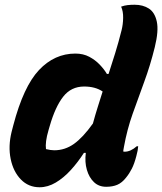

<svg xmlns="http://www.w3.org/2000/svg" viewBox="-20 -778 684 810"><path d="M298 -552Q331 -552 356.5 -538.5Q382 -525 401 -505Q420 -485 431 -466H438Q452 -509 466 -554Q480 -599 493 -651Q499 -675 499.5 -702.5Q500 -730 491 -750Q505 -755 518.5 -756.5Q532 -758 548 -758Q583 -758 608 -742Q633 -726 641.5 -687Q650 -648 633 -579Q614 -502 588.5 -433Q563 -364 539.5 -297.5Q516 -231 503 -159Q501 -149 500.5 -145Q500 -141 500 -139Q502 -138 506 -138Q531 -138 557 -161H563Q562 -144 555 -119Q547 -88 536.5 -67Q526 -46 512 -29Q495 -7 475 1.5Q455 10 428 10Q397 10 376.5 -9.5Q356 -29 346.5 -61.5Q337 -94 342 -133H334Q309 -94 279 -61Q249 -28 215.5 -8Q182 12 147 12Q100 12 68 -21Q36 -54 25 -107.5Q14 -161 29 -222L36 -249Q79 -413 144.5 -482.5Q210 -552 298 -552ZM174 -149Q194 -144 209 -144Q254 -144 292 -171Q330 -198 372 -257Q382 -294 392.5 -327Q403 -360 413 -392Q382 -413 335 -413Q280 -413 246.5 -370Q213 -327 190 -247L185 -230Q177 -203 174.5 -183Q172 -163 174 -149Z"/></svg>

Font: Recursive Sn Csl St XBd
Style: Italic
Weight: 800
Italic angle: -15°
Version: Version 1.079;hotconv 1.0.112;makeotfexe 2.5.65598; ttfautoh